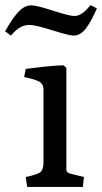

<svg xmlns="http://www.w3.org/2000/svg" viewBox="-60 -735 401 755"><path d="M296 -715 321 -702Q300 -653 278.5 -624Q257 -595 229 -595Q212 -595 145.5 -616Q79 -637 55 -637Q17 -637 -17 -595L-40 -612Q-8 -668 15 -691Q38 -714 63 -714Q84 -714 148.5 -693Q213 -672 233 -672Q262 -672 296 -715ZM47 0 41 -39Q90 -49 100.5 -59.5Q111 -70 111 -96V-383Q111 -404 95 -413.5Q79 -423 35 -432L41 -464Q148 -478 190 -478L201 -468V-72Q201 -65 202 -62Q203 -59 207.5 -56Q212 -53 221 -51L270 -39L266 0Z"/></svg>

Font: Poly
Style: Regular
Weight: 400
Designer: Jos Nicols Silva Schwarzenberg
Foundry: Jose Nicolas Silva Schwarzenberg
Version: Version 1.001